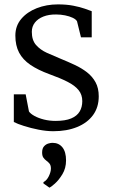

<svg xmlns="http://www.w3.org/2000/svg" viewBox="-20 -587 513 875"><path d="M223 11Q192 11 156.2 4Q120.5 -3 89.8 -12.8Q59 -22.5 43 -31V-157H97L112 -79Q119 -68.5 137.2 -58.5Q155.5 -48.5 180.5 -42.2Q205.5 -36 233 -36Q277.5 -36 304.2 -47.2Q331 -58.5 343 -78.8Q355 -99 355 -126Q355 -155.5 338.2 -176.2Q321.5 -197 288.2 -214Q255 -231 205 -249Q153 -268 118.5 -291.5Q84 -315 67 -347.2Q50 -379.5 50 -425Q50 -469 76.8 -500.8Q103.5 -532.5 147.8 -549.8Q192 -567 244 -567Q283.5 -567 314.2 -561Q345 -555 366.2 -547.5Q387.5 -540 398 -536V-417H349L331 -490Q326 -499 311.2 -506Q296.5 -513 276.5 -517Q256.5 -521 236 -521Q202.5 -521.5 177.5 -511.5Q152.5 -501.5 138.8 -483.8Q125 -466 125 -442Q125 -404 144.2 -382Q163.5 -360 193.8 -346.2Q224 -332.5 257 -319Q290 -305.5 321 -291Q352 -276.5 376.5 -257.5Q401 -238.5 415.5 -212Q430 -185.5 430 -148Q430 -98 404 -62.5Q378 -27 331.2 -8Q284.5 11 223 11ZM281 144Q281 179.5 264.5 206.8Q248 234 229.8 250Q211.5 266 206 268H205L178 249V243Q193 235.5 202.5 216Q212 196.5 212 181Q212 166 205.2 158Q198.5 150 191 145Q183.5 139.5 177.8 131.5Q172 123.5 172 108Q172 89.5 180.5 80Q189 70.5 200 67.2Q211 64 218 64H220Q248 64 264.5 84.5Q281 105 281 144Z"/></svg>

Font: Merriweather Light
Style: Regular
Weight: 300
Designer: Eben Sorkin
Foundry: Eben Sorkin
Version: Version 2.100